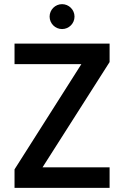

<svg xmlns="http://www.w3.org/2000/svg" viewBox="-20 -905 598 925"><path d="M50 0H508V-99H185L508 -606V-695H50V-596H372L50 -89ZM219 -825C219 -792 246 -765 279 -765C312 -765 339 -792 339 -825C339 -858 312 -885 279 -885C246 -885 219 -858 219 -825Z"/></svg>

Font: Poppins Medium
Style: Regular
Weight: 500
Designer: Ninad Kale (Devanagari), Jonny Pinhorn (Latin)
Foundry: Indian Type Foundry
Version: 4.004